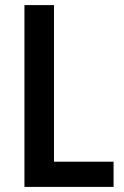

<svg xmlns="http://www.w3.org/2000/svg" viewBox="-20 -734 487 754"><path d="M76 -714H192V-99H426V0H76Z"/></svg>

Font: Noto Sans Display Medium Narrow
Style: Regular
Weight: 500
Width: 4
Designer: Monotype Design team
Foundry: Monotype Imaging Inc.
Version: Version 1.000